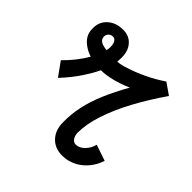

<svg xmlns="http://www.w3.org/2000/svg" viewBox="-169 -778 938 938"><g transform="rotate(45 300.0 -309.0)"><path d="M106 -240 55 -311Q112 -367 146 -427Q122 -434 103 -447Q54 -479 55 -529Q53 -575 84.5 -603.5Q116 -632 165 -632Q208 -632 233 -602.5Q258 -573 256 -524Q256 -513 255 -501Q280 -503 312 -514Q354 -527 401.5 -549.5Q449 -572 493 -602L552 -561Q495 -479 452.5 -400Q410 -321 386.5 -249Q363 -177 363 -116Q365 -95 374.5 -83Q384 -71 397 -71Q421 -71 442 -91.5Q463 -112 471 -143L554 -115Q542 -77 517 -47.5Q492 -18 459 -2Q426 14 389 14Q337 14 306.5 -19.5Q276 -53 277 -107Q276 -158 287.5 -213Q299 -268 324.5 -328Q350 -388 388 -455Q343 -435 301.5 -425Q260 -415 232 -415Q230 -415 228 -415Q211 -379 186 -341Q152 -289 106 -240ZM178 -504Q181 -517 181 -528Q181 -548 174 -560.5Q167 -573 154 -573Q140 -573 131 -564Q122 -555 122 -542Q122 -516 155 -508Q165 -505 178 -504Z"/></g></svg>

Font: Victor Mono Thin SemiBold
Style: Italic
Weight: 600
Italic angle: -12°
Monospace: yes
Version: Version 1.561;gftools[0.9.30]